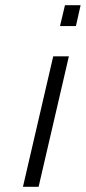

<svg xmlns="http://www.w3.org/2000/svg" viewBox="-20 -716 329 736"><path d="M68 0H128L244 -500H184ZM210 -616H271L289 -696H229Z"/></svg>

Font: Titillium Web
Style: Light Italic
Weight: 300
Italic angle: -13°
Version: Version 1.001;PS 57.000;hotconv 1.0.70;makeotf.lib2.5.55311